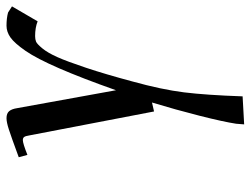

<svg xmlns="http://www.w3.org/2000/svg" viewBox="-111 -373 778 596"><g transform="rotate(-90 278.0 -75.0)"><path d="M87.9 -405.8Q151.4 -429.2 174.1 -436.5Q196.8 -443.8 209 -443.8Q224.1 -443.8 231 -435.5Q237.8 -427.2 240.2 -411.1L295.9 -104Q333.5 -210.4 364 -280.5Q394.5 -350.6 418.2 -384.8Q441.9 -418.9 459.5 -431.4Q477.1 -443.8 496.1 -443.8Q519.5 -443.8 537.1 -439L556.2 -426.8L509.8 -347.2Q490.2 -355 463.9 -355Q454.1 -355 446.8 -352.1Q439.5 -349.1 425.8 -332.5Q412.1 -315.9 398.7 -285.9Q385.3 -255.9 365.5 -196.5Q345.7 -137.2 323.2 -53.2Q297.9 38.1 289.3 107.4Q280.8 176.8 276.9 289.1L189.9 293.9L191.9 269Q197.8 230 216.6 155.8Q235.4 81.5 257.8 7.8L230 14.2L155.8 -372.1Q153.8 -385.3 150.6 -389.2Q147.5 -393.1 141.1 -393.1Q130.9 -393.1 95.2 -378.9Z"/></g></svg>

Font: Dehuti Alt
Style: Bold-Italic
Weight: 700
Version: Version 1.2